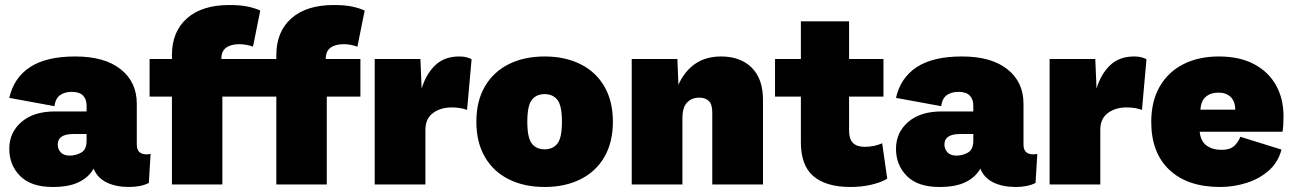

<svg xmlns="http://www.w3.org/2000/svg" viewBox="-20 -735 5159 765"><path d="M325 -314Q325 -340 310.5 -354.5Q296 -369 266 -369Q238 -369 219.5 -356Q201 -343 197 -312L17 -345Q35 -425 99.5 -467.5Q164 -510 280 -510Q397 -510 461 -459Q525 -408 525 -322V-159Q525 -120 564 -120Q572 -120 580 -122L573 -6Q541 10 494 10Q442 10 405 -8Q368 -26 353 -63Q334 -29 294.5 -9.5Q255 10 190 10Q104 10 60.5 -33.5Q17 -77 17 -142Q17 -207 65.5 -249Q114 -291 199 -291H325ZM258 -115Q282 -115 303.5 -127Q325 -139 325 -174V-201H272Q210 -201 210 -159Q210 -141 222 -128Q234 -115 258 -115Z M1000 -500V-350H866V0H665V-350H576V-500H665V-515Q665 -609 725 -662Q785 -715 894 -715Q939 -715 968.5 -708.5Q998 -702 1017 -693L988 -549Q978 -553 963 -556Q948 -559 934 -559Q900 -559 881 -545Q862 -531 862 -501V-500Z M1416 -500V-350H1282V0H1081V-350H992V-500H1081V-515Q1081 -609 1141 -662Q1201 -715 1310 -715Q1355 -715 1384.5 -708.5Q1414 -702 1433 -693L1404 -549Q1394 -553 1379 -556Q1364 -559 1350 -559Q1316 -559 1297 -545Q1278 -531 1278 -501V-500Z M1473 0V-500H1655L1660 -382Q1677 -439 1713.5 -474.5Q1750 -510 1810 -510Q1828 -510 1840 -506.5Q1852 -503 1859 -499L1841 -297Q1831 -301 1815.5 -304Q1800 -307 1780 -307Q1735 -307 1705 -284.5Q1675 -262 1675 -218V0Z M2150 -510Q2231 -510 2292.5 -479.5Q2354 -449 2388 -390.5Q2422 -332 2422 -250Q2422 -168 2388 -109.5Q2354 -51 2292.5 -20.5Q2231 10 2150 10Q2069 10 2007.5 -20.5Q1946 -51 1912 -109.5Q1878 -168 1878 -250Q1878 -332 1912 -390.5Q1946 -449 2007.5 -479.5Q2069 -510 2150 -510ZM2150 -360Q2117 -360 2099 -337Q2081 -314 2081 -250Q2081 -186 2099 -163Q2117 -140 2150 -140Q2183 -140 2201 -163Q2219 -186 2219 -250Q2219 -314 2201 -337Q2183 -360 2150 -360Z M2497 0V-500H2679L2683 -397Q2707 -451 2749.5 -480.5Q2792 -510 2853 -510Q2930 -510 2975 -465.5Q3020 -421 3020 -338V0H2818V-286Q2818 -320 2804 -333Q2790 -346 2766 -346Q2736 -346 2717.5 -326.5Q2699 -307 2699 -264V0Z M3495 -164 3515 -23Q3490 -8 3451.5 1Q3413 10 3369 10Q3272 10 3221.5 -32.5Q3171 -75 3171 -168V-350H3068V-500H3171V-650H3363V-500H3500V-350H3363V-215Q3363 -181 3378.5 -165.5Q3394 -150 3425 -150Q3446 -150 3463.5 -154Q3481 -158 3495 -164Z M3858 -314Q3858 -340 3843.5 -354.5Q3829 -369 3799 -369Q3771 -369 3752.5 -356Q3734 -343 3730 -312L3550 -345Q3568 -425 3632.5 -467.5Q3697 -510 3813 -510Q3930 -510 3994 -459Q4058 -408 4058 -322V-159Q4058 -120 4097 -120Q4105 -120 4113 -122L4106 -6Q4074 10 4027 10Q3975 10 3938 -8Q3901 -26 3886 -63Q3867 -29 3827.5 -9.5Q3788 10 3723 10Q3637 10 3593.5 -33.5Q3550 -77 3550 -142Q3550 -207 3598.5 -249Q3647 -291 3732 -291H3858ZM3791 -115Q3815 -115 3836.5 -127Q3858 -139 3858 -174V-201H3805Q3743 -201 3743 -159Q3743 -141 3755 -128Q3767 -115 3791 -115Z M4162 0V-500H4344L4349 -382Q4366 -439 4402.5 -474.5Q4439 -510 4499 -510Q4517 -510 4529 -506.5Q4541 -503 4548 -499L4530 -297Q4520 -301 4504.5 -304Q4489 -307 4469 -307Q4424 -307 4394 -284.5Q4364 -262 4364 -218V0Z M4841 10Q4712 10 4639.5 -58Q4567 -126 4567 -249Q4567 -332 4601 -390.5Q4635 -449 4695.5 -479.5Q4756 -510 4836 -510Q4919 -510 4976.5 -479.5Q5034 -449 5064 -395.5Q5094 -342 5094 -272Q5094 -233 5090 -210H4760Q4764 -172 4787.5 -155Q4811 -138 4847 -138Q4881 -138 4897.5 -153.5Q4914 -169 4922 -190L5086 -139Q5073 -89 5036 -56Q4999 -23 4947.5 -6.5Q4896 10 4841 10ZM4763 -298H4902Q4901 -332 4883 -349Q4865 -366 4835 -366Q4804 -366 4784.5 -349.5Q4765 -333 4763 -298Z"/></svg>

Font: Prodigy Sans ExtraBold
Style: Regular
Weight: 800
Designer: Wei Huang
Foundry: Wei Huang
Version: Version 1.003; ttfautohint (v1.8.3)